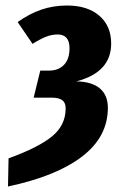

<svg xmlns="http://www.w3.org/2000/svg" viewBox="-20 -568 449 696"><path d="M383 -410Q383 -306 257 -273Q313 -272 342 -247.5Q371 -223 371 -177Q371 -72 277.5 -0.5Q184 71 9 108L11 6Q119 -33 168.5 -73.5Q218 -114 218 -175Q218 -196 205.5 -205Q193 -214 168 -214H102L126 -312H157Q192 -312 212 -333Q232 -354 232 -393Q232 -443 189 -443Q167 -443 146 -434.5Q125 -426 98 -409L44 -488Q86 -518 129.5 -533Q173 -548 223 -548Q297 -548 340 -511Q383 -474 383 -410Z"/></svg>

Font: Fira Sans Extra Condensed
Style: Bold Italic
Weight: 700
Width: 3
Italic angle: -8°
Designer: Carrois Corporate & Edenspiekermann AG
Foundry: Carrois Corporate GbR & Edenspiekermann AG
Version: Version 4.203